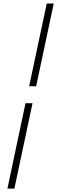

<svg xmlns="http://www.w3.org/2000/svg" viewBox="-20 -863 324 1087"><path d="M145 -374.5 244.6 -842.8H284.2L184.6 -374.5ZM164.1 -278.8 61.5 204.6H22L124.5 -278.8Z"/></svg>

Font: Ufes Sans Thin
Style: Italic
Weight: 100
Designer: Ricardo Esteves & Thais Bronze
Foundry: ProDesignUfes - Ricardo Esteves, Thais Bronze
Version: Version 2.0